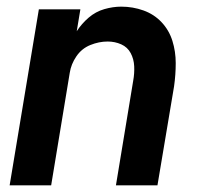

<svg xmlns="http://www.w3.org/2000/svg" viewBox="-20 -558 616 578"><path d="M9 0H134L190 -339Q194 -365 210 -388.5Q226 -412 252 -422.5Q278 -433 304 -433Q326 -433 345 -424.5Q364 -416 373.5 -398Q383 -380 384 -358.5Q385 -337 381 -315L329 0H454L504 -298Q509 -333 509 -368Q509 -403 499 -435Q489 -467 466.5 -491Q444 -515 412 -526.5Q380 -538 345 -538Q320 -538 294 -530.5Q268 -523 247 -505Q226 -487 211 -464L222 -530H97Z"/></svg>

Font: Iosevka Sparkle Oblique
Style: Bold
Weight: 700
Italic angle: -9°
Designer: Belleve Invis
Foundry: Belleve Invis
Version: Version 4.5.0; ttfautohint (v1.8.3)